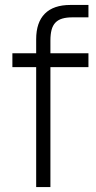

<svg xmlns="http://www.w3.org/2000/svg" viewBox="-20 -755 387 775"><path d="M30 -484V-540H126V-596.5Q126 -664.5 161 -699.8Q196 -735 264 -735H337V-685H272.5Q248.5 -685 231.5 -680Q214.5 -675 203.8 -663.8Q193 -652.5 188.2 -634.5Q183.5 -616.5 183.5 -591V-540H337V-484H183.5V0H126V-484Z"/></svg>

Font: Vela Sans Light
Style: Regular
Weight: 300
Designer: Principal design: Mikhail Sharanda - project Manrope.
Design modification: Ravid Balaliev
Foundry: Mikhail Sharanda
Version: Version 1.001